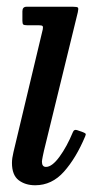

<svg xmlns="http://www.w3.org/2000/svg" viewBox="-20 -540 304 570"><path d="M211 -503.5 110.5 -92.5Q109 -87 106.8 -75.2Q104.5 -63.5 104.5 -60Q104.5 -44.5 116.5 -44.5Q134.5 -44.5 156.5 -74.5Q178.5 -104.5 196.5 -148Q200 -157 209.5 -153.5L226.5 -147.5Q232.5 -145 234 -143.2Q235.5 -141.5 233 -135.5Q206 -71 170 -30.5Q134 10 84.5 10Q55 10 35.2 -5.2Q15.5 -20.5 15.5 -56.5Q15.5 -70 20 -88.5L107 -453Q108.5 -460.5 106.2 -462.8Q104 -465 95 -465H61Q52 -465 49.2 -467.2Q46.5 -469.5 46.5 -478V-506.5Q46.5 -520 59 -520H196.5Q209.5 -520 211.5 -517.2Q213.5 -514.5 211 -503.5Z"/></svg>

Font: Besley* Narrow
Style: Italic
Weight: 400
Width: 4
Italic angle: -13°
Designer: Owen Earl
Foundry: indestructible type*
Version: Version 3.000; ttfautohint (v1.8.3)